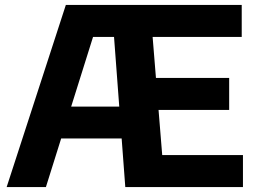

<svg xmlns="http://www.w3.org/2000/svg" viewBox="-20 -760 1043 780"><path d="M7 0 247.5 -740H509L508.5 -610H358L166.5 0ZM174 -197.5 209 -327H514.5V-197.5ZM489 0 433.5 -740H962V-610H600L639 -130H967V0ZM544.5 -313.5V-443.5H911V-313.5Z"/></svg>

Font: Encode Sans SC
Style: Bold
Weight: 700
Version: Version 3.002